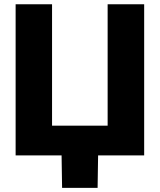

<svg xmlns="http://www.w3.org/2000/svg" viewBox="-20 -748 769 924"><path d="M673.8 0H55.2V-727.5H230.5V-143.1H498V-727.5H673.8ZM278.8 156.2 275.9 -31.2H452.6L449.7 156.2Z"/></svg>

Font: Inter Extra Bold
Style: Regular
Weight: 800
Designer: Rasmus Andersson
Foundry: rsms
Version: Version 4.000;git-3c8e0fc